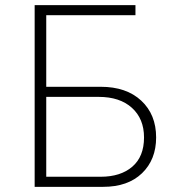

<svg xmlns="http://www.w3.org/2000/svg" viewBox="-20 -724 677 744"><path d="M159.2 -39.1H370.1Q447.3 -39.1 492.7 -78.1Q538.1 -117.2 538.1 -191.4Q538.1 -263.7 491.2 -306.2Q444.3 -348.6 362.3 -348.6H159.2ZM114.3 0V-704.1H504.9V-665H159.2V-387.7H370.1Q469.7 -387.7 527.3 -334Q585 -280.3 585 -191.4Q585 -105.5 530.3 -52.7Q475.6 0 379.9 0Z"/></svg>

Font: Gothic A1 ExtraLight
Style: Regular
Weight: 275
Designer: HanYang I&C Co.,Ltd.
Foundry: HanYang I&C Co.,Ltd.
Version: Version 2.50